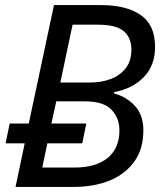

<svg xmlns="http://www.w3.org/2000/svg" viewBox="-20 -734 640 754"><path d="M41 0 77 -171H2L18 -249H93L192 -714H377Q476 -714 532.5 -675Q589 -636 589 -550Q589 -477 545 -431.5Q501 -386 428 -372V-367Q477 -354 510 -318Q543 -282 543 -222Q543 -149 507.5 -99.5Q472 -50 410.5 -25Q349 0 269 0ZM334 -410Q379 -410 415.5 -424Q452 -438 474 -466.5Q496 -495 496 -539Q496 -586 466 -611.5Q436 -637 366 -637H265L217 -410ZM272 -76Q357 -76 403 -114Q449 -152 449 -222Q449 -270 418 -303Q387 -336 313 -336H201L182 -249H319L303 -171H166L146 -76Z"/></svg>

Font: Noto Sans
Style: Italic
Weight: 400
Italic angle: -12°
Designer: Monotype Design Team
Foundry: Monotype Imaging Inc.
Version: Version 2.013; ttfautohint (v1.8.4.7-5d5b)